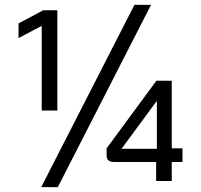

<svg xmlns="http://www.w3.org/2000/svg" viewBox="-20 -742 824 787"><path d="M151 -636 56 -586V-646L157 -700H215V-289H151ZM531 -722H599L217 25H149ZM620 -78H448Q417 -78 417 -104V-134L621 -411H684V-134H728V-78H684V0H620ZM623 -132V-326H621L478 -132Z"/></svg>

Font: Stavian Regular
Style: Regular
Weight: 400
Version: Version 1.000; ttfautohint (v1.6)